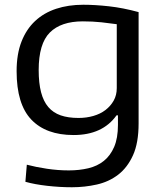

<svg xmlns="http://www.w3.org/2000/svg" viewBox="-20 -570 683 809"><path d="M283 219Q232 219 179 213Q126 207 87 196L93 124Q131 134 177.5 141Q224 148 270 148Q314 148 352 139Q390 130 417.5 108Q445 86 461 49Q477 12 477 -44V-84H471Q412 -1 290 -1Q174 -1 112 -66Q50 -131 50 -270Q50 -342 70.5 -394.5Q91 -447 128 -481.5Q165 -516 216.5 -533Q268 -550 331 -550Q380 -550 439 -543.5Q498 -537 564 -519V-50Q564 32 540.5 84Q517 136 478 166Q439 196 388 207.5Q337 219 283 219ZM311 -73Q344 -73 373.5 -81.5Q403 -90 424.5 -106.5Q446 -123 459 -146Q472 -169 472 -199V-468Q445 -472 408 -476Q371 -480 329 -480Q237 -480 190 -433Q143 -386 143 -275Q143 -220 153 -181.5Q163 -143 183.5 -119Q204 -95 235.5 -84Q267 -73 311 -73Z"/></svg>

Font: Encode Sans Wide
Style: Regular
Weight: 400
Designer: Pablo Impallari, Andres Torresi
Foundry: Pablo Impallari, Andres Torresi
Version: Version 1.000; ttfautohint (v1.00) -l 8 -r 50 -G 200 -x 14 -